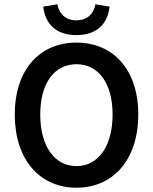

<svg xmlns="http://www.w3.org/2000/svg" viewBox="-20 -865 714 897"><path d="M49 -330C49 -118 167 12 337 12C508 12 626 -118 626 -330C626 -541 508 -666 337 -666C167 -666 49 -541 49 -330ZM168 -330C168 -476 234 -565 337 -565C440 -565 506 -476 506 -330C506 -183 440 -89 337 -89C234 -89 168 -183 168 -330ZM182 -834C191 -754 241 -701 337 -701C433 -701 483 -754 492 -834L426 -845C418 -801 388 -770 337 -770C286 -770 256 -801 248 -845Z"/></svg>

Font: DAIFUKU Sans Semibold
Style: Regular
Weight: 600
Designer: Original font ‘Source Sans 3’ : Paul D. Hunt
Foundry: Daifuku
Version: Version 1.000